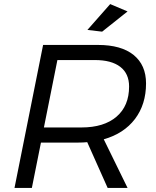

<svg xmlns="http://www.w3.org/2000/svg" viewBox="-20 -920 763 940"><path d="M407 -224Q388.5 -222 364 -222H180.5L136 0H51L191 -700H459.5Q573.5 -700 634.2 -650.8Q695 -601.5 695 -511.5Q695 -409 640.8 -337.5Q586.5 -266 488 -238L604.5 0H507ZM408 -773.5 519.5 -900 604.5 -864 480 -765ZM261 -626 195 -296H379Q489 -296 550.5 -348.8Q612 -401.5 612 -496.5Q612 -559.5 568.8 -592.8Q525.5 -626 445 -626Z"/></svg>

Font: Argentum Sans Light
Style: Italic
Weight: 300
Italic angle: -11.3°
Designer: Julieta Ulanovsky (font), Owen Earl (portions from Jones font), Cristiano Sobral (main changes and remaster)
Foundry: Julieta Ulanovsky (font), Owen Earl (portions from Jones font), Cristiano Sobral (main changes and remaster)
Version: Version 3.127